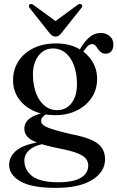

<svg xmlns="http://www.w3.org/2000/svg" viewBox="-20 -684 584 955"><path d="M334.5 -16.5Q272 -31 239.8 -41.5Q207.5 -52 196 -61.5Q184.5 -71 184.5 -83Q184.5 -94 193.5 -103.5Q202.5 -113 218 -120L209 -125.5Q168 -117.5 144.5 -105.2Q121 -93 111 -77.5Q101 -62 101 -45Q101 -21.5 116 -4.2Q131 13 169.5 27Q208 41 280 55.5Q334.5 66 364.8 78Q395 90 407 105Q419 120 419 139Q419 165 402.5 183.8Q386 202.5 353.2 212.5Q320.5 222.5 270.5 222.5Q180 222.5 140.5 192.2Q101 162 101 114Q101 83.5 128.5 60.2Q156 37 209 29.5L200.5 19Q105 31 65.2 61.8Q25.5 92.5 25.5 136.5Q25.5 185.5 81.2 218Q137 250.5 257.5 250.5Q375.5 250.5 439 210.5Q502.5 170.5 502.5 108.5Q502.5 75.5 487 52Q471.5 28.5 434.8 12Q398 -4.5 334.5 -16.5ZM364.5 -418 386 -413.5Q400.5 -437 412.2 -450.8Q424 -464.5 438.5 -464.5Q448 -464.5 454.5 -457.2Q461 -450 467.2 -440.5Q473.5 -431 482.5 -424Q491.5 -417 506 -417Q524.5 -417 534.2 -429.5Q544 -442 544 -463Q544 -488.5 526 -504.2Q508 -520 481 -520Q449 -520 423.8 -498Q398.5 -476 377 -438ZM463 -292Q463 -340.5 437.8 -380.5Q412.5 -420.5 366.8 -444.2Q321 -468 259 -468Q194.5 -468 146.2 -444.2Q98 -420.5 71.5 -379.2Q45 -338 45 -284Q45 -235 71.2 -195.8Q97.5 -156.5 144.8 -133.8Q192 -111 254.5 -111Q314 -111 361.2 -134Q408.5 -157 435.8 -198Q463 -239 463 -292ZM241.5 -443Q294.5 -443.5 327.2 -397.8Q360 -352 362.5 -277.5Q365.5 -214 338.8 -175.2Q312 -136.5 265 -136Q231 -135.5 204.2 -156.2Q177.5 -177 161.8 -214.5Q146 -252 144 -302.5Q142 -343.5 154 -375Q166 -406.5 188.5 -424.5Q211 -442.5 241.5 -443ZM276 -564.5 147 -659Q141 -663.5 135.8 -664Q130.5 -664.5 126.5 -661Q123.5 -659 123.5 -654.2Q123.5 -649.5 128 -643.5L226 -520Q233.5 -511 240.2 -506.5Q247 -502 256.5 -502Q265.5 -502 272 -506.5Q278.5 -511 286 -520L384 -643.5Q389 -649.5 389 -654.2Q389 -659 386 -661Q382 -664.5 376.5 -664Q371 -663.5 365 -659L236 -564.5Z"/></svg>

Font: Fraunces 60pt
Style: Regular
Weight: 400
Version: Version 1.000;[b76b70a41]